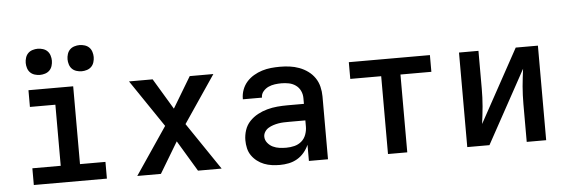

<svg xmlns="http://www.w3.org/2000/svg" viewBox="-49 -893 3097 1052"><g transform="rotate(-5 1500.0 -367.0)"><path d="M99 0V-92H255V-428H115V-520H361V-92H501V0ZM415 -598Q401 -598 386.5 -602.5Q372 -607 362 -617Q352 -627 347.5 -641.5Q343 -656 343 -670Q343 -684 347.5 -698.5Q352 -713 362 -723Q372 -733 386.5 -737.5Q401 -742 415 -742Q429 -742 443.5 -737.5Q458 -733 468 -723Q478 -713 482.5 -698.5Q487 -684 487 -670Q487 -656 482.5 -641.5Q478 -627 468 -617Q458 -607 443.5 -602.5Q429 -598 415 -598ZM185 -598Q171 -598 156.5 -602.5Q142 -607 132 -617Q122 -627 117.5 -641.5Q113 -656 113 -670Q113 -684 117.5 -698.5Q122 -713 132 -723Q142 -733 156.5 -737.5Q171 -742 185 -742Q199 -742 213.5 -737.5Q228 -733 238 -723Q248 -713 252.5 -698.5Q257 -684 257 -670Q257 -656 252.5 -641.5Q248 -627 238 -617Q228 -607 213.5 -602.5Q199 -598 185 -598Z M798 0H668L844 -260L668 -520H798L900 -350L1002 -520H1132L956 -260L1132 0H1002L900 -170Z M1452 8Q1430 8 1408 5Q1386 2 1365.5 -6Q1345 -14 1327.5 -27.5Q1310 -41 1297.5 -59Q1285 -77 1280 -99Q1275 -121 1275 -143Q1275 -171 1284 -198.5Q1293 -226 1312.5 -246.5Q1332 -267 1357 -280.5Q1382 -294 1409.5 -301.5Q1437 -309 1465 -311.5Q1493 -314 1522 -314H1612V-346Q1612 -367 1603 -386Q1594 -405 1577 -417Q1560 -429 1539.5 -433Q1519 -437 1499 -437Q1481 -437 1462.5 -434.5Q1444 -432 1427.5 -424.5Q1411 -417 1398.5 -402.5Q1386 -388 1386 -369V-368H1281V-372Q1281 -397 1290 -421Q1299 -445 1315.5 -463.5Q1332 -482 1354 -495Q1376 -508 1400 -515.5Q1424 -523 1449 -525.5Q1474 -528 1499 -528Q1526 -528 1552.5 -524.5Q1579 -521 1604.5 -511.5Q1630 -502 1652 -486Q1674 -470 1689 -448Q1704 -426 1710.5 -399.5Q1717 -373 1717 -346V0H1612V-89Q1602 -66 1585.5 -46.5Q1569 -27 1547.5 -14.5Q1526 -2 1501.5 3Q1477 8 1452 8ZM1495 -83Q1518 -83 1540 -88.5Q1562 -94 1579 -108.5Q1596 -123 1604 -145Q1612 -167 1612 -189V-223H1522Q1507 -223 1492.5 -222.5Q1478 -222 1463.5 -219.5Q1449 -217 1435 -212.5Q1421 -208 1408.5 -200.5Q1396 -193 1388 -180.5Q1380 -168 1380 -154Q1380 -135 1392.5 -119.5Q1405 -104 1422 -96Q1439 -88 1457.5 -85.5Q1476 -83 1495 -83Z M2047 0V-428H1877V-520H2323V-428H2153V0Z M2483 0V-520H2590V-312Q2590 -288 2589 -263.5Q2588 -239 2586 -215Q2584 -191 2581 -167Q2578 -143 2575 -119L2795 -520H2917V0H2810V-208Q2810 -232 2811 -256.5Q2812 -281 2814 -305Q2816 -329 2819 -353Q2822 -377 2825 -401L2605 0Z"/></g></svg>

Font: Iosevka Semibold Extended
Style: Regular
Weight: 600
Width: 7
Monospace: yes
Designer: Belleve Invis
Foundry: Belleve Invis
Version: Version 32.5.0; ttfautohint (v1.8.4)